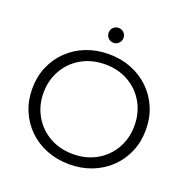

<svg xmlns="http://www.w3.org/2000/svg" viewBox="-151 -1019 1141 1167"><g transform="rotate(20 419.5 -435.0)"><path d="M420 6Q340 6 273 -20.5Q206 -47 156.5 -95Q107 -143 79.5 -208Q52 -273 52 -350Q52 -427 79.5 -492Q107 -557 156.5 -605Q206 -653 273 -679.5Q340 -706 420 -706Q499 -706 566 -679.5Q633 -653 682.5 -605Q732 -557 759.5 -492Q787 -427 787 -350Q787 -273 759.5 -208Q732 -143 682.5 -95Q633 -47 566 -20.5Q499 6 420 6ZM420 -60Q504 -60 570.5 -97.5Q637 -135 675 -201Q713 -267 713 -350Q713 -433 675 -499Q637 -565 570.5 -602.5Q504 -640 420 -640Q335 -640 268.5 -602.5Q202 -565 163.5 -499Q125 -433 125 -350Q125 -267 163.5 -201Q202 -135 268.5 -97.5Q335 -60 420 -60ZM420 -780Q400 -780 386 -794Q372 -808 372 -828Q372 -849 386 -862.5Q400 -876 420 -876Q440 -876 454 -862.5Q468 -849 468 -828Q468 -808 454 -794Q440 -780 420 -780Z"/></g></svg>

Font: Montserrat
Style: Regular
Weight: 400
Designer: Julieta Ulanovsky
Foundry: Julieta Ulanovsky
Version: Version 9.000; ttfautohint (v1.8.4.7-5d5b)